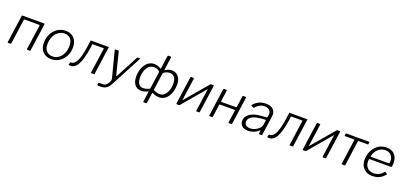

<svg xmlns="http://www.w3.org/2000/svg" viewBox="33 -1955 7036 3333"><g transform="rotate(20 3551.5 -288.5)"><path d="M64 0Q56 0 53.5 -2.5Q51 -5 52 -12L123 -518Q125 -530 135 -530H536Q546 -530 545 -518L474 -15Q472 -6 469 -3Q466 0 457 0H420Q411 0 408.5 -2.5Q406 -5 407 -12L471 -465Q473 -472 470 -475.5Q467 -479 460 -479H197Q190 -479 186 -476Q182 -473 181 -466L118 -15Q117 0 101 0Z M860 10Q793 10 744 -18Q695 -46 669.5 -96.5Q644 -147 644 -214Q644 -285 666.5 -344.5Q689 -404 728.5 -448Q768 -492 821 -516Q874 -540 933 -540Q1000 -540 1048 -511Q1096 -482 1122 -430.5Q1148 -379 1148 -311Q1148 -218 1109.5 -145.5Q1071 -73 1006 -31.5Q941 10 860 10ZM864 -43Q926 -43 975 -77.5Q1024 -112 1052.5 -174Q1081 -236 1081 -319Q1081 -398 1042 -443Q1003 -488 931 -488Q870 -488 820 -453Q770 -418 740.5 -355.5Q711 -293 711 -211Q711 -133 751 -88Q791 -43 864 -43Z M1184 0Q1178 -2 1179 -8L1190 -48Q1191 -55 1199 -54Q1235 -50 1264 -75.5Q1293 -101 1314.5 -149.5Q1336 -198 1351.5 -264.5Q1367 -331 1378 -409L1394 -517Q1394 -523 1392.5 -526.5Q1391 -530 1395 -530H1717Q1724 -530 1727 -532Q1730 -534 1731 -530L1658 -13Q1658 -8 1659.5 -4Q1661 0 1657 0H1603Q1598 0 1594.5 2Q1591 4 1590 0L1656 -467Q1656 -473 1655 -476.5Q1654 -480 1657 -480H1459Q1453 -481 1449.5 -479Q1446 -477 1445 -480L1434 -399Q1421 -311 1401 -233.5Q1381 -156 1352.5 -99.5Q1324 -43 1282.5 -16Q1241 11 1184 0Z M1825 165Q1797 165 1781 163.5Q1765 162 1766 153L1770 124Q1771 117 1778 114.5Q1785 112 1803 112H1862Q1884 112 1905 96Q1926 80 1942.5 57Q1959 34 1966 9Q1973 -16 1968 -34L1844 -514Q1841 -530 1855 -530H1905Q1915 -530 1916 -522L2019 -111Q2022 -101 2026.5 -101Q2031 -101 2037 -113L2251 -519Q2254 -525 2257 -527.5Q2260 -530 2265 -530H2303Q2315 -530 2307 -519L2002 58Q1985 89 1966 109.5Q1947 130 1925.5 142.5Q1904 155 1879 160Q1854 165 1825 165Z M2625 165Q2616 165 2617 154L2643 -32Q2644 -39 2641 -40.5Q2638 -42 2629 -38Q2604 -23 2574.5 -15.5Q2545 -8 2514 -8Q2465 -8 2427.5 -32.5Q2390 -57 2369.5 -106Q2349 -155 2351 -228Q2352 -289 2368.5 -342.5Q2385 -396 2414.5 -437Q2444 -478 2484.5 -501Q2525 -524 2574 -524Q2601 -524 2631 -516.5Q2661 -509 2695 -488Q2706 -482 2707 -491L2740 -729Q2742 -742 2756 -742H2797Q2808 -742 2806 -729L2773 -491Q2772 -486 2775.5 -485Q2779 -484 2784 -488Q2812 -507 2841 -515.5Q2870 -524 2899 -524Q2950 -524 2989 -498.5Q3028 -473 3049 -423.5Q3070 -374 3067 -302Q3066 -245 3050.5 -192Q3035 -139 3006.5 -98Q2978 -57 2937.5 -32.5Q2897 -8 2845 -8Q2822 -8 2790 -14Q2758 -20 2725 -38Q2718 -42 2714 -40.5Q2710 -39 2709 -32L2683 153Q2681 165 2670 165ZM2530 -63Q2559 -63 2592.5 -72.5Q2626 -82 2652 -97L2696 -412Q2698 -426 2682 -439.5Q2666 -453 2640.5 -461.5Q2615 -470 2587 -470Q2534 -470 2497 -436.5Q2460 -403 2440 -349Q2420 -295 2419 -232Q2417 -153 2445.5 -108Q2474 -63 2530 -63ZM2836 -63Q2874 -63 2903.5 -82.5Q2933 -102 2954.5 -135.5Q2976 -169 2987 -211Q2998 -253 2999 -299Q3001 -392 2967 -431Q2933 -470 2880 -470Q2852 -470 2825 -461Q2798 -452 2780.5 -438Q2763 -424 2761 -410L2718 -97Q2754 -79 2783 -71Q2812 -63 2836 -63Z M3304 -518 3233 -15Q3231 0 3216 0H3180Q3172 0 3169.5 -2.5Q3167 -5 3168 -12L3239 -518Q3241 -530 3251 -530H3295Q3305 -530 3304 -518ZM3671 -518 3600 -15Q3598 -6 3595 -3Q3592 0 3583 0H3547Q3539 0 3536.5 -2.5Q3534 -5 3535 -12L3606 -518Q3608 -530 3618 -530H3662Q3672 -530 3671 -518ZM3609 -526 3644 -492 3229 -3 3194 -38Z M3787 0Q3779 0 3776.5 -2.5Q3774 -5 3775 -12L3846 -518Q3848 -530 3858 -530H3903Q3914 -530 3912 -518L3883 -317Q3883 -311 3886 -307Q3889 -303 3894 -303L4158 -304Q4164 -303 4168 -307Q4172 -311 4173 -316L4202 -518Q4203 -530 4214 -530H4259Q4269 -530 4268 -518L4197 -15Q4195 -6 4192 -3Q4189 0 4180 0H4143Q4134 0 4131.5 -2.5Q4129 -5 4130 -12L4163 -239Q4163 -245 4160.5 -248.5Q4158 -252 4151 -252H3888Q3882 -252 3878 -249Q3874 -246 3872 -240L3841 -15Q3840 -6 3837 -3Q3834 0 3824 0Z M4688 -65Q4645 -27 4597 -8.5Q4549 10 4495 10Q4424 10 4383.5 -24Q4343 -58 4343 -115Q4343 -167 4368 -203Q4393 -239 4433.5 -262Q4474 -285 4524.5 -297Q4575 -309 4625 -312L4715 -319Q4734 -321 4736 -336L4740 -365Q4741 -370 4741.5 -376Q4742 -382 4742 -387Q4742 -435 4710.5 -462Q4679 -489 4625 -489Q4578 -489 4536.5 -467.5Q4495 -446 4458 -402Q4455 -399 4452.5 -398.5Q4450 -398 4446 -400L4407 -417Q4404 -419 4402.5 -422.5Q4401 -426 4405 -433Q4442 -481 4499 -510.5Q4556 -540 4630 -540Q4688 -540 4727 -522.5Q4766 -505 4786 -473Q4806 -441 4806 -396Q4806 -389 4805.5 -381.5Q4805 -374 4804 -366L4754 -11Q4753 -3 4751 -1.5Q4749 0 4742 0H4705Q4700 0 4697 -3.5Q4694 -7 4694 -14L4700 -67Q4699 -79 4688 -65ZM4725 -261Q4726 -269 4723.5 -272Q4721 -275 4714 -274L4636 -268Q4605 -265 4566 -258Q4527 -251 4492 -236Q4457 -221 4434 -193.5Q4411 -166 4411 -124Q4411 -85 4439.5 -63.5Q4468 -42 4517 -42Q4553 -42 4586.5 -55Q4620 -68 4648 -87Q4676 -108 4693 -130.5Q4710 -153 4713 -173Z M4853 0Q4847 -2 4848 -8L4859 -48Q4860 -55 4868 -54Q4904 -50 4933 -75.5Q4962 -101 4983.5 -149.5Q5005 -198 5020.5 -264.5Q5036 -331 5047 -409L5063 -517Q5063 -523 5061.5 -526.5Q5060 -530 5064 -530H5386Q5393 -530 5396 -532Q5399 -534 5400 -530L5327 -13Q5327 -8 5328.5 -4Q5330 0 5326 0H5272Q5267 0 5263.5 2Q5260 4 5259 0L5325 -467Q5325 -473 5324 -476.5Q5323 -480 5326 -480H5128Q5122 -481 5118.5 -479Q5115 -477 5114 -480L5103 -399Q5090 -311 5070 -233.5Q5050 -156 5021.5 -99.5Q4993 -43 4951.5 -16Q4910 11 4853 0Z M5638 -518 5567 -15Q5565 0 5550 0H5514Q5506 0 5503.5 -2.5Q5501 -5 5502 -12L5573 -518Q5575 -530 5585 -530H5629Q5639 -530 5638 -518ZM6005 -518 5934 -15Q5932 -6 5929 -3Q5926 0 5917 0H5881Q5873 0 5870.5 -2.5Q5868 -5 5869 -12L5940 -518Q5942 -530 5952 -530H5996Q6006 -530 6005 -518ZM5943 -526 5978 -492 5563 -3 5528 -38Z M6529 -479H6361Q6353 -479 6352 -471L6288 -8Q6287 0 6278 0H6229Q6221 0 6222 -9L6286 -470Q6287 -475 6285.5 -477Q6284 -479 6279 -479H6111Q6103 -479 6103 -487L6108 -522Q6110 -530 6118 -530H6537Q6547 -530 6545 -522L6540 -487Q6539 -479 6529 -479Z M6788 10Q6722 10 6673 -18Q6624 -46 6597 -96Q6570 -146 6570 -213Q6570 -275 6589.5 -333.5Q6609 -392 6646.5 -438.5Q6684 -485 6737.5 -512.5Q6791 -540 6859 -540Q6923 -540 6968.5 -515Q7014 -490 7038.5 -442Q7063 -394 7063 -326Q7063 -312 7062 -297.5Q7061 -283 7059 -267Q7058 -260 7053 -255Q7048 -250 7040 -250H6649Q6642 -250 6639 -241.5Q6636 -233 6636 -205Q6636 -130 6680.5 -86.5Q6725 -43 6794 -43Q6850 -43 6893.5 -65.5Q6937 -88 6971 -132Q6975 -136 6978.5 -135.5Q6982 -135 6985 -133L7016 -114Q7025 -110 7019 -100Q6989 -62 6953.5 -37.5Q6918 -13 6877 -1.5Q6836 10 6788 10ZM6979 -296Q6989 -296 6995 -304Q7001 -312 7001 -343Q7001 -408 6962 -448.5Q6923 -489 6857 -489Q6798 -489 6753.5 -460.5Q6709 -432 6682 -387.5Q6655 -343 6648 -296Z"/></g></svg>

Font: Libre Franklin Light
Style: Italic
Weight: 300
Italic angle: -8°
Designer: Pablo Impallari, Rodrigo Fuenzalida, Nhung Nguyen
Foundry: Impallari Type
Version: Version 3.000